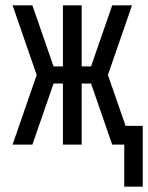

<svg xmlns="http://www.w3.org/2000/svg" viewBox="-20 -540 553 717"><path d="M444 157V0H399L320 -228H285V0H215V-228H180L101 0H27L117 -260L27 -520H101L180 -292H215V-520H285V-292H320L399 -520H473L383 -260L449 -70H513V157Z"/></svg>

Font: Iosevka
Style: Regular
Weight: 400
Monospace: yes
Designer: Belleve Invis
Foundry: Belleve Invis
Version: Version 33.2.3; ttfautohint (v1.8.4)